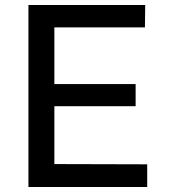

<svg xmlns="http://www.w3.org/2000/svg" viewBox="-20 -743 671 763"><path d="M93 0H565V-90L196 -91V-321H519V-409H196V-634H556L557 -723H93Z"/></svg>

Font: United Sans Medium
Style: Regular
Weight: 500
Designer: Pablo Impallari, Rodrigo Fuenzalida (Modified by Dan O. Williams)
Version: Version 1.000;PS 001.000;hotconv 1.0.88;makeotf.lib2.5.64775